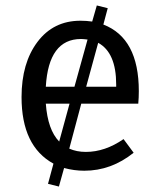

<svg xmlns="http://www.w3.org/2000/svg" viewBox="-20 -614 582 704"><path d="M487 -234H278L234 -69Q261 -57 295 -57Q365 -57 433 -104L470 -54Q388 12 289 12Q252 12 215 2L196 70L156 60L176 -14Q59 -78 59 -258Q59 -383 117.5 -460.5Q176 -538 275 -538Q297 -538 318 -535L335 -594L375 -584L359 -524Q489 -474 489 -280Q489 -256 487 -234ZM277 -471Q158 -471 148 -296H253L301 -469Q285 -471 277 -471ZM406 -304Q406 -421 340 -457L296 -296H406ZM197 -95 235 -234H148Q155 -138 197 -95Z"/></svg>

Font: FiraGO Book
Style: Regular
Weight: 350
Designer: bBox Type
Foundry: bBox Type GmbH
Version: Version 1.001;PS 001.001;hotconv 1.0.88;makeotf.lib2.5.64775